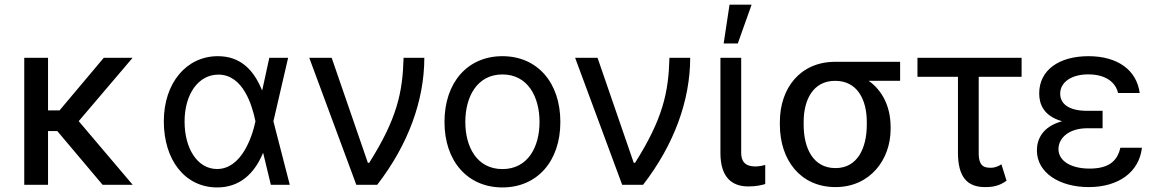

<svg xmlns="http://www.w3.org/2000/svg" viewBox="-20 -794 4971 825"><path d="M186.4 -545.5H84.2V0H186.4V-230.8H226.2L420.8 0H550.1L318.2 -273.4L549.7 -545.5H425.8L235.8 -319.6H186.4Z M910.9 11.4C1011 12.4 1073.9 -49.4 1110.1 -136.7H1110.8L1143.8 0H1225.1L1154.8 -272.7L1218 -545.5H1137.1L1108.3 -413L1106.2 -405.2C1071.4 -491.8 1014.6 -552.6 916.2 -552.6C780.5 -552.6 683.9 -436.8 683.9 -272.7C683.9 -107.2 773.8 9.9 910.9 11.4ZM773.1 -271.7C773.1 -389.9 832.7 -473.4 918.3 -473.4C1024.1 -473.4 1062.9 -343.4 1077.4 -274.1V-271.3C1062.1 -200.3 1015.6 -67.8 912.6 -67.8C828.8 -67.8 773.1 -155.2 773.1 -271.7Z M1511 0H1600.9C1735.1 -173.7 1802.9 -362.9 1803.3 -545.5H1714.1C1710.2 -396.3 1685.7 -283.4 1566.4 -94.5H1560.7L1405.2 -545.5H1308.9Z M2138.8 11.4C2288 11.4 2387.8 -100.9 2387.8 -269.9C2387.8 -440.3 2288 -552.6 2138.8 -552.6C1989.7 -552.6 1889.9 -440.3 1889.9 -269.9C1889.9 -100.9 1989.7 11.4 2138.8 11.4ZM1979.4 -269.9C1979.4 -378.2 2029.8 -474.1 2138.8 -474.1C2247.9 -474.1 2298.3 -378.2 2298.3 -269.9C2298.3 -161.9 2247.9 -67.5 2138.8 -67.5C2029.8 -67.5 1979.4 -161.9 1979.4 -269.9Z M2653.4 0H2743.3C2877.5 -173.7 2945.3 -362.9 2945.7 -545.5H2856.5C2852.6 -396.3 2828.1 -283.4 2708.8 -94.5H2703.1L2547.6 -545.5H2451.3Z M3075.6 -545.5V-136.4C3075.6 -30.5 3126.4 7.1 3195.3 7.1C3229.4 7.1 3252.8 1.4 3268.1 -3.2V-85.6C3260.7 -82.7 3241.1 -78.8 3226.6 -78.8C3196.4 -78.8 3164.8 -87.4 3164.8 -137.8V-545.5ZM3089.5 -607.2H3150.2L3209.5 -773.8H3114.7Z M3331 -269.9V-258.5C3331 -106.5 3419.4 9.9 3570 9.9C3719.8 9.9 3806.8 -109.7 3806.8 -238.6V-248.6C3806.8 -334.9 3772 -404.8 3712.7 -446.7H3847.7V-528.4H3568.5C3419.4 -528.4 3331 -416.2 3331 -269.9ZM3433.2 -258.5V-269.9C3433.2 -364.7 3473.4 -446.7 3568.5 -446.7C3664.8 -446.7 3704.5 -364.7 3704.5 -269.9V-258.5C3704.5 -158 3664.8 -71.7 3570 -71.7C3473.4 -71.7 3433.2 -158 3433.2 -258.5Z M4369.7 -545.5H3922.2V-464.1H4096.2V-138.8C4096.2 -32.7 4136.4 9.9 4212.7 9.9C4244.7 9.9 4272.7 5.7 4305 -17.4L4283 -88.1C4272.7 -81 4256 -73.2 4238.6 -73.2C4215.6 -73.2 4185.4 -73.9 4185.4 -134.9V-464.1H4369.7Z M4717.7 -317.8H4651.3C4573.9 -317.8 4535.5 -346.9 4535.5 -391.3C4535.5 -440.3 4582.7 -474.4 4656.2 -474.4C4728 -474.4 4773.1 -442.8 4784.1 -394.5H4877.1C4864 -493.6 4781.6 -552.6 4657 -552.6C4531.2 -552.6 4445.3 -493.3 4445.3 -392.4C4445.3 -347.7 4463.4 -295.5 4543.7 -273.1C4457.4 -249.6 4435.4 -193.5 4435.4 -147.7C4435.4 -53.3 4530.2 9.9 4658.4 9.9C4787.3 9.9 4875.4 -55.8 4886.7 -159.1H4794C4780.5 -98.7 4740.1 -69.6 4661.6 -69.6C4580.6 -69.6 4528.1 -103.3 4528.1 -153.1C4528.1 -203.8 4576.7 -242.9 4651.3 -242.9H4717.7Z"/></svg>

Font: Margiela Sans Text
Style: Regular
Weight: 400
Designer: Stefan Endress, Andreas Faust
Version: Version 1.100;FEAKit 1.0